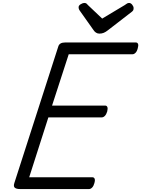

<svg xmlns="http://www.w3.org/2000/svg" viewBox="-20 -1282 958 1302"><path d="M116 0Q91 0 80.5 -9Q70 -18 77 -40L375 -966Q379 -980 390.5 -987Q402 -994 422 -994H901Q912 -994 916 -984Q920 -974 914 -954Q909 -934 899 -924Q889 -914 878 -914H446L333 -566H693Q704 -566 708 -556Q712 -546 707 -526Q701 -506 691 -496Q681 -486 670 -486H308L178 -80H606Q617 -80 621.5 -70.5Q626 -61 620 -40Q615 -21 605 -10.5Q595 0 584 0ZM855 -1262Q867 -1262 876.5 -1250Q886 -1238 886 -1227Q886 -1217 883 -1212Q880 -1207 875 -1203L712 -1077Q697 -1065 683.5 -1059.5Q670 -1054 654 -1054Q641 -1054 630.5 -1061Q620 -1068 612 -1081L520 -1211Q515 -1219 514 -1224Q513 -1229 513 -1233Q513 -1245 527.5 -1253.5Q542 -1262 551 -1262Q562 -1262 567 -1257.5Q572 -1253 578 -1246L673 -1156L825 -1247Q832 -1251 839 -1256.5Q846 -1262 855 -1262Z"/></svg>

Font: Playwrite CA
Style: Regular
Weight: 400
Designer: Veronika Burian, José Scaglione
Foundry: TypeTogether
Version: Version 1.002